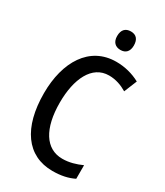

<svg xmlns="http://www.w3.org/2000/svg" viewBox="-226 -1013 961 1115"><g transform="rotate(30 255.0 -455.0)"><path d="M310 -920C274 -920 253 -899 253 -857C253 -817 275 -796 310 -796C344 -796 365 -817 365 -857C365 -899 345 -920 310 -920ZM328 -635C374 -635 414 -620 449 -599L484 -685C436 -711 382 -725 325 -725C146 -725 51 -567 51 -357C51 -128 147 10 319 10C376 10 422 0 462 -20V-111C422 -93 380 -80 333 -80C221 -80 158 -183 158 -356C158 -514 214 -635 328 -635Z"/></g></svg>

Font: Noto Sans Khmer UI Condensed Medium
Style: Regular
Weight: 500
Width: 3
Designer: Danh Hong and the Monotype Design Team
Foundry: Monotype Imaging Inc.
Version: Version 2.002